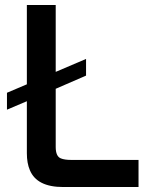

<svg xmlns="http://www.w3.org/2000/svg" viewBox="-20 -752 605 772"><path d="M88 -732H204V-463L326 -515V-448L204 -395V-161Q204 -123 225 -115Q240 -109 266 -109H537V0H234Q128 0 100 -68Q88 -96 88 -136V-345L8 -311V-379L88 -413Z"/></svg>

Font: Exo
Style: DemiBold
Weight: 600
Designer: Natanael Gama
Version: Version 1.00